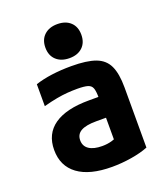

<svg xmlns="http://www.w3.org/2000/svg" viewBox="-139 -847 828 954"><g transform="rotate(-20 275.0 -370.0)"><path d="M290 10Q172 10 109.5 -36Q47 -82 47 -167Q47 -252 110 -296Q173 -340 294 -340H409V-230H292Q238 -230 211.5 -215Q185 -200 185 -168Q185 -137 209.5 -120.5Q234 -104 279 -104Q306 -104 329 -110.5Q352 -117 372 -131L344 -58V-336Q344 -370 338 -386.5Q332 -403 313.5 -408.5Q295 -414 258 -414Q232 -414 206 -412Q180 -410 149.5 -404.5Q119 -399 78 -388V-504Q117 -517 165.5 -523.5Q214 -530 269 -530Q351 -530 397 -513Q443 -496 462.5 -454.5Q482 -413 482 -340V-22Q445 -7 393 1.5Q341 10 290 10ZM276 -570Q232 -570 206 -594Q180 -618 180 -660Q180 -702 206 -726Q232 -750 275 -750Q319 -750 344.5 -726Q370 -702 370 -660Q370 -618 344.5 -594Q319 -570 276 -570Z"/></g></svg>

Font: M PLUS Code Latin SemiExpanded
Style: Bold
Weight: 700
Width: 6
Designer: Coji Morishita
Foundry: UNDERFOREST DESIGN
Version: Version 1.002; ttfautohint (v1.8.3)